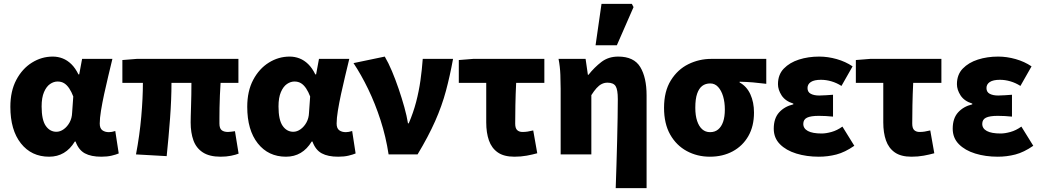

<svg xmlns="http://www.w3.org/2000/svg" viewBox="-20 -805 5427 1001"><path d="M236 12Q144 12 89 -57.5Q34 -127 34 -248Q34 -330 65 -388.5Q96 -447 146.5 -478.5Q197 -510 255 -510Q282 -510 306.5 -500.5Q331 -491 352 -470.5Q373 -450 389 -417H393L408 -498H566Q556 -456 544.5 -408.5Q533 -361 523 -314.5Q513 -268 506.5 -228Q500 -188 500 -161Q500 -136 513.5 -126Q527 -116 548 -116Q555 -116 563.5 -117.5Q572 -119 581 -122L599 -5Q585 1 562 6.5Q539 12 508 12Q455 12 422.5 -5.5Q390 -23 374 -67H370Q322 12 236 12ZM274 -118Q294 -118 312.5 -131.5Q331 -145 343 -167Q355 -189 356 -217L362 -302Q353 -326 341 -344Q329 -362 314.5 -371Q300 -380 280 -380Q260 -380 241 -367Q222 -354 209.5 -325Q197 -296 197 -250Q197 -180 218.5 -149Q240 -118 274 -118Z M1130 12Q1072 12 1037.5 -10.5Q1003 -33 988.5 -73Q974 -113 974 -167Q974 -177 974.5 -199Q975 -221 976 -250.5Q977 -280 977.5 -312Q978 -344 978 -373H874Q874 -287 866.5 -187Q859 -87 849 9L689 0Q708 -100 716.5 -197Q725 -294 725 -373H618V-492L693 -498H1223V-373H1130Q1128 -343 1126.5 -308.5Q1125 -274 1124.5 -243Q1124 -212 1124 -190Q1124 -168 1124 -161Q1124 -136 1135.5 -126.5Q1147 -117 1169 -117Q1177 -117 1186 -118.5Q1195 -120 1205 -121L1224 -4Q1209 2 1184.5 7Q1160 12 1130 12Z M1471 12Q1379 12 1324 -57.5Q1269 -127 1269 -248Q1269 -330 1300 -388.5Q1331 -447 1381.5 -478.5Q1432 -510 1490 -510Q1517 -510 1541.5 -500.5Q1566 -491 1587 -470.5Q1608 -450 1624 -417H1628L1643 -498H1801Q1791 -456 1779.5 -408.5Q1768 -361 1758 -314.5Q1748 -268 1741.5 -228Q1735 -188 1735 -161Q1735 -136 1748.5 -126Q1762 -116 1783 -116Q1790 -116 1798.5 -117.5Q1807 -119 1816 -122L1834 -5Q1820 1 1797 6.5Q1774 12 1743 12Q1690 12 1657.5 -5.5Q1625 -23 1609 -67H1605Q1557 12 1471 12ZM1509 -118Q1529 -118 1547.5 -131.5Q1566 -145 1578 -167Q1590 -189 1591 -217L1597 -302Q1588 -326 1576 -344Q1564 -362 1549.5 -371Q1535 -380 1515 -380Q1495 -380 1476 -367Q1457 -354 1444.5 -325Q1432 -296 1432 -250Q1432 -180 1453.5 -149Q1475 -118 1509 -118Z M2006 0Q1992 -92 1964 -178.5Q1936 -265 1899.5 -340.5Q1863 -416 1823 -476L1986 -510Q2005 -478 2023.5 -434Q2042 -390 2058.5 -341.5Q2075 -293 2088 -246.5Q2101 -200 2107 -162H2111Q2135 -218 2149.5 -273.5Q2164 -329 2172 -385.5Q2180 -442 2184 -498H2342Q2326 -410 2305 -331.5Q2284 -253 2248.5 -173Q2213 -93 2157 0Z M2662 12Q2607 12 2575 -10.5Q2543 -33 2529 -73Q2515 -113 2515 -167V-373H2372V-492L2447 -498H2818V-373H2671Q2668 -313 2667 -256.5Q2666 -200 2666 -161Q2666 -136 2676.5 -126.5Q2687 -117 2704 -117Q2718 -117 2730.5 -119Q2743 -121 2760 -125L2781 -6Q2756 1 2726 6.5Q2696 12 2662 12Z M3190 176Q3192 118 3194 54Q3196 -10 3197.5 -73Q3199 -136 3200 -191.5Q3201 -247 3201 -288Q3201 -338 3189.5 -356Q3178 -374 3147 -374Q3131 -374 3117 -367Q3103 -360 3090 -345.5Q3077 -331 3063 -309V0H2903V-342Q2903 -372 2901.5 -414.5Q2900 -457 2892 -498H3033L3045 -415H3048Q3079 -454 3115.5 -482Q3152 -510 3203 -510Q3285 -510 3318 -455.5Q3351 -401 3351 -308V176ZM3085 -569 3116 -785H3274L3283 -768L3196 -569Z M3681 12Q3615 12 3560.5 -17.5Q3506 -47 3474 -103.5Q3442 -160 3442 -243Q3442 -329 3477.5 -386Q3513 -443 3569 -470.5Q3625 -498 3688 -498H3975V-368Q3935 -373 3905 -375.5Q3875 -378 3836 -379V-375Q3873 -355 3892 -313.5Q3911 -272 3911 -218Q3911 -147 3881.5 -95.5Q3852 -44 3800 -16Q3748 12 3681 12ZM3682 -116Q3707 -116 3724 -130Q3741 -144 3750 -170Q3759 -196 3759 -234Q3759 -272 3750 -302.5Q3741 -333 3724 -351.5Q3707 -370 3683 -370Q3658 -370 3641 -357Q3624 -344 3614.5 -316.5Q3605 -289 3605 -243Q3605 -203 3614.5 -174.5Q3624 -146 3641 -131Q3658 -116 3682 -116Z M4249 12Q4185 12 4131.5 -4.5Q4078 -21 4046 -53.5Q4014 -86 4014 -134Q4014 -188 4042 -219Q4070 -250 4116 -261V-265Q4074 -278 4055 -307.5Q4036 -337 4036 -366Q4036 -416 4066.5 -447.5Q4097 -479 4145.5 -494.5Q4194 -510 4251 -510Q4296 -510 4342 -497Q4388 -484 4425 -459L4367 -357Q4342 -373 4314.5 -381Q4287 -389 4260 -389Q4225 -389 4207.5 -377.5Q4190 -366 4190 -346Q4190 -325 4207 -316Q4224 -307 4251 -307Q4267 -307 4286.5 -308.5Q4306 -310 4323 -311V-197Q4305 -199 4285.5 -200Q4266 -201 4249 -201Q4207 -201 4187.5 -191.5Q4168 -182 4168 -159Q4168 -135 4192 -122Q4216 -109 4264 -109Q4286 -109 4315 -117Q4344 -125 4372 -145L4434 -45Q4385 -11 4340.5 0.5Q4296 12 4249 12Z M4732 12Q4677 12 4645 -10.5Q4613 -33 4599 -73Q4585 -113 4585 -167V-373H4442V-492L4517 -498H4888V-373H4741Q4738 -313 4737 -256.5Q4736 -200 4736 -161Q4736 -136 4746.5 -126.5Q4757 -117 4774 -117Q4788 -117 4800.5 -119Q4813 -121 4830 -125L4851 -6Q4826 1 4796 6.5Q4766 12 4732 12Z M5182 12Q5118 12 5064.5 -4.5Q5011 -21 4979 -53.5Q4947 -86 4947 -134Q4947 -188 4975 -219Q5003 -250 5049 -261V-265Q5007 -278 4988 -307.5Q4969 -337 4969 -366Q4969 -416 4999.5 -447.5Q5030 -479 5078.5 -494.5Q5127 -510 5184 -510Q5229 -510 5275 -497Q5321 -484 5358 -459L5300 -357Q5275 -373 5247.5 -381Q5220 -389 5193 -389Q5158 -389 5140.5 -377.5Q5123 -366 5123 -346Q5123 -325 5140 -316Q5157 -307 5184 -307Q5200 -307 5219.5 -308.5Q5239 -310 5256 -311V-197Q5238 -199 5218.5 -200Q5199 -201 5182 -201Q5140 -201 5120.5 -191.5Q5101 -182 5101 -159Q5101 -135 5125 -122Q5149 -109 5197 -109Q5219 -109 5248 -117Q5277 -125 5305 -145L5367 -45Q5318 -11 5273.5 0.5Q5229 12 5182 12Z"/></svg>

Font: Source Sans 3 ExtraBold
Style: Regular
Weight: 800
Designer: Paul D. Hunt
Foundry: Adobe
Version: Version 3.052;hotconv 1.1.0;makeotfexe 2.6.0